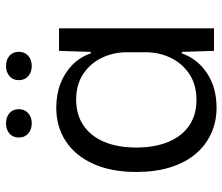

<svg xmlns="http://www.w3.org/2000/svg" viewBox="-72 -672 753 650"><g transform="rotate(-90 305.0 -347.5)"><path d="M264.9 8.6Q216.6 8.6 176.4 -10.1Q136.3 -28.7 107.3 -63.6Q78.3 -98.6 62.8 -148.9Q47.3 -199.3 47.3 -262.7Q47.3 -347.7 74.8 -408.6Q102.3 -469.4 151.3 -501.7Q200.3 -534 264.9 -534Q310.4 -534 347.5 -519.4Q384.6 -504.9 410.6 -478.8Q436.7 -452.7 448.9 -417.1H453.9L457.3 -524.7H533.6V0H457.3L453.9 -109H448.9Q430.3 -56.1 381.9 -23.8Q333.4 8.6 264.9 8.6ZM290.9 -59.4Q342.9 -59.4 378.9 -83.5Q415 -107.6 433.8 -146.6Q452.6 -185.6 452.6 -231.1V-295Q452.6 -341.1 433.5 -380.4Q414.4 -419.6 378.5 -443.1Q342.6 -466.7 292.3 -466.7Q242 -466.7 205.7 -442.5Q169.4 -418.3 149.8 -372.9Q130.1 -327.4 130.1 -262.7Q130.1 -199.7 149.5 -153.8Q168.9 -107.9 204.9 -83.6Q240.9 -59.4 290.9 -59.4ZM406.2 -617Q385.3 -617 371.7 -629Q358.1 -641 358.1 -660.6Q358.1 -680.9 371.7 -692.5Q385.2 -704.1 406.2 -704.1Q427.3 -704.1 440.7 -692.5Q454.1 -680.9 454.1 -660.6Q454.1 -641 440.7 -629Q427.2 -617 406.2 -617ZM212 -617Q191 -617 177.4 -629Q163.9 -641 163.9 -660.6Q163.9 -680.9 177.4 -692.5Q190.9 -704.1 212 -704.1Q233 -704.1 246.4 -692.5Q259.9 -680.9 259.9 -660.6Q259.9 -641 246.4 -629Q232.9 -617 212 -617Z"/></g></svg>

Font: Mona Sans ExtraLight
Style: Regular
Weight: 200
Designer: Deni Anggara
Foundry: GitHub
Version: Version 2.000